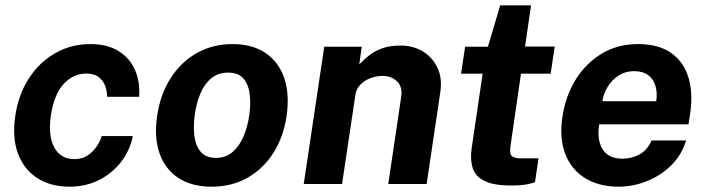

<svg xmlns="http://www.w3.org/2000/svg" viewBox="-20 -693 2660 723"><path d="M241.3 10Q171.2 10 121 -22Q70.8 -54 48 -113.8Q25.3 -173.6 37.5 -256.3Q49.3 -336.6 88.6 -397.5Q127.8 -458.5 187.7 -492.7Q247.5 -527 320.6 -527Q384.3 -527 426.6 -500.6Q468.9 -474.2 488.5 -429.2Q508.1 -384.2 503.7 -328.5H383.4Q383.6 -349.1 376.1 -369.3Q368.6 -389.5 351.5 -402.8Q334.3 -416.1 305.2 -416.1Q256.2 -416.1 219.9 -376.9Q183.6 -337.7 171.5 -257.7Q160.5 -181.8 184.4 -137.8Q208.4 -93.7 260.5 -93.7Q289.2 -93.7 310.4 -108Q331.6 -122.4 344.8 -142.6Q358.1 -162.8 363 -180.6H480.2Q469.5 -127.2 436.4 -83.9Q403.2 -40.6 353.3 -15.3Q303.3 10 241.3 10Z M776.3 10Q702.6 10 652.5 -22.4Q602.5 -54.9 581.2 -114.5Q559.8 -174.1 571.5 -255.6Q583.3 -337 622.2 -398.1Q661 -459.2 721 -493.1Q780.9 -527 855.2 -527Q930.1 -527 979.7 -493.6Q1029.2 -460.2 1050.2 -399.3Q1071.1 -338.3 1059.1 -255.6Q1047.6 -177.7 1009.8 -117.9Q972.1 -58 912.8 -24Q853.5 10 776.3 10ZM794 -98.5Q830.6 -98.5 856.2 -120.9Q881.8 -143.3 897.4 -180.2Q912.9 -217.2 918.8 -260.4Q924.7 -301.4 920.3 -337.8Q916 -374.3 897 -396.9Q878 -419.6 839.2 -419.6Q801.6 -419.6 775.7 -398.2Q749.7 -376.8 734.5 -340.6Q719.3 -304.4 713.3 -260.4Q707.7 -220 711.8 -182.8Q715.9 -145.7 735.2 -122.1Q754.4 -98.5 794 -98.5Z M1123.7 0 1201 -517H1342.1L1332.9 -450.3Q1350.5 -469.3 1371.4 -485.5Q1392.2 -501.6 1420.5 -511.5Q1448.8 -521.5 1488.6 -521.5Q1534.6 -521.5 1571.4 -499.8Q1608.2 -478.1 1627.2 -438.3Q1646.2 -398.6 1637.8 -344.6L1586.6 0H1442L1490.5 -326.8Q1496.7 -365.3 1475.4 -386.2Q1454.1 -407.2 1420.9 -407.2Q1398 -407.2 1375.4 -398.9Q1352.9 -390.5 1337.1 -374.4Q1321.3 -358.3 1318.1 -334.6L1268.1 0Z M1904.3 5.5Q1837.3 5.5 1803.3 -12.1Q1769.2 -29.7 1759.7 -61Q1750.1 -92.4 1756 -133.9L1797.5 -415.6H1716.1L1731.5 -517H1817.3L1863.6 -673H1979.8L1957.1 -517.7H2068.8L2053.5 -415.6H1941.8L1902.1 -141.6Q1898 -113.1 1908.2 -104.9Q1918.4 -96.8 1940.3 -96.8H2007.8L1994.6 -7.1Q1984 -2.7 1962.9 1.4Q1941.7 5.5 1904.3 5.5Z M2310 10Q2235.3 10 2183.4 -22.1Q2131.5 -54.2 2108.6 -113.2Q2085.8 -172.2 2097.8 -252.6Q2109.1 -330.2 2147.2 -392.3Q2185.4 -454.4 2245.4 -490.7Q2305.4 -527 2382.4 -527Q2459.9 -527 2507.2 -493.7Q2554.5 -460.4 2572.4 -401.2Q2590.3 -342.1 2578.8 -264.6L2572.6 -224.9H2236.3Q2230 -185.3 2238.1 -156.2Q2246.2 -127.1 2267.8 -111.2Q2289.4 -95.4 2322.8 -95.4Q2358.8 -95.4 2388.2 -111.5Q2417.5 -127.6 2433.7 -164.1H2563.5Q2547 -109 2507 -70Q2467 -30.9 2415 -10.5Q2363 10 2310 10ZM2248.1 -311.8H2451.1Q2455.8 -343.1 2448.5 -368.9Q2441.2 -394.8 2421 -409.9Q2400.9 -425.1 2366.8 -425.1Q2335 -425.1 2309.6 -408.7Q2284.2 -392.4 2268.4 -366.4Q2252.6 -340.3 2248.1 -311.8Z"/></svg>

Font: Public Sans Thin
Style: Italic
Weight: 100
Italic angle: -8°
Designer: The Public Sans project authors (U.S. Web Design System). Libre Franklin designed by Pablo Impallari and Rodrigo Fuenzal
Version: Version 2.000